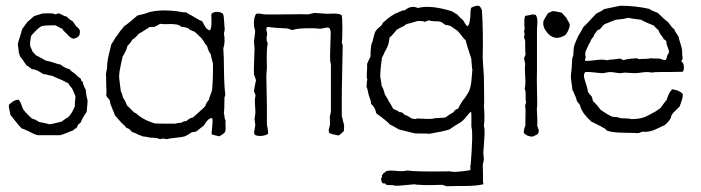

<svg xmlns="http://www.w3.org/2000/svg" viewBox="-20 -475 2443 669"><path d="M85 -315 94 -294Q95 -293 99 -289.5Q103 -286 104 -283Q111 -280 123 -273Q135 -266 142 -263Q152 -262 167.5 -256.5Q183 -251 191 -250Q205 -238 222 -234Q227 -227 243 -217Q248 -210 262 -200Q262 -193 268 -190Q271 -175 279 -162Q280 -143 285 -126V-121Q285 -114 283.5 -101.5Q282 -89 282 -85Q268 -66 262 -50Q261 -47 257 -44.5Q253 -42 252 -40L246 -28Q239 -27 236 -21Q229 -19 214 -12.5Q199 -6 189 -4H110Q100 -7 82.5 -16Q65 -25 55 -28Q47 -36 33.5 -53Q20 -70 16 -75Q16 -80 13 -91Q10 -102 11 -110Q12 -111 18 -116Q24 -121 26 -122Q28 -123 35 -126Q42 -129 46 -126Q51 -121 55 -109Q59 -97 61 -94Q66 -86 77.5 -75Q89 -64 91 -62Q102 -60 116 -50Q134 -47 153 -42Q162 -43 177 -47Q192 -51 194 -51Q196 -52 204 -58Q212 -64 217 -66Q230 -78 241 -105Q240 -111 241.5 -122Q243 -133 243 -138Q242 -143 238 -151.5Q234 -160 233 -163Q232 -167 226 -173Q220 -179 219 -184Q201 -194 191 -198Q166 -208 162 -211Q156 -211 146.5 -214Q137 -217 131 -217Q128 -219 122 -222.5Q116 -226 112.5 -228Q109 -230 103 -232Q97 -234 91 -234Q77 -246 71 -248Q71 -251 66 -256Q65 -257 63.5 -260Q62 -263 61 -264Q60 -266 56 -271Q52 -276 50 -278Q49 -279 48.5 -283.5Q48 -288 46 -289Q44 -311 42 -319Q44 -328 44 -330Q50 -347 57 -373Q59 -376 65.5 -385Q72 -394 75 -398L99 -419L128 -428Q134 -428 143.5 -428.5Q153 -429 160 -428.5Q167 -428 172 -425Q175 -425 179 -427Q183 -429 187 -428Q190 -427 198 -422.5Q206 -418 213 -417Q220 -408 233 -401Q235 -399 239.5 -392Q244 -385 247 -382L252 -378Q257 -373 258 -369.5Q259 -366 258 -360Q258 -344 235 -340Q223 -344 214 -356Q213 -357 206 -363.5Q199 -370 197 -375Q192 -376 184 -381Q176 -386 172 -387Q135 -387 126 -384Q119 -382 105 -368Q90 -353 88 -349Q84 -329 85 -315Z M717 -8Q717 -13 719.5 -35.5Q722 -58 719 -64Q711 -63 706 -58.5Q701 -54 696 -46.5Q691 -39 689 -36Q684 -33 676 -26.5Q668 -20 664 -17Q662 -16 656.5 -15.5Q651 -15 648 -14Q630 -2 624 0Q615 3 592.5 5Q570 7 561 10Q545 6 538 10Q524 4 506 5Q482 0 476 0Q475 -2 468 -3.5Q461 -5 459 -8Q457 -8 451.5 -11Q446 -14 442 -14Q440 -15 437 -18.5Q434 -22 432 -23Q431 -26 426 -27.5Q421 -29 420 -30Q418 -34 410 -41Q402 -48 399 -52Q398 -53 391 -61Q384 -69 380 -74Q378 -82 371 -97Q364 -112 363 -123Q362 -128 356.5 -133Q351 -138 350 -143Q352 -152 350 -183Q350 -214 349 -217Q350 -220 351 -227.5Q352 -235 353 -238Q353 -253 355.5 -267Q358 -281 362 -296.5Q366 -312 368 -321Q372 -326 378.5 -337.5Q385 -349 390 -354Q395 -363 413 -384Q426 -392 459 -421Q482 -427 484 -427Q523 -444 596 -436Q620 -431 629 -432Q633 -428 642.5 -423.5Q652 -419 656 -416Q675 -404 683 -402Q686 -399 690.5 -390Q695 -381 699.5 -376Q704 -371 711 -369Q717 -374 717 -400Q717 -404 716.5 -414.5Q716 -425 717 -427Q724 -434 737 -433.5Q750 -433 757 -427Q760 -420 761 -400Q762 -380 763 -375Q763 -373 762.5 -369.5Q762 -366 761.5 -363.5Q761 -361 760 -359Q766 -330 758 -306Q760 -285 760.5 -230.5Q761 -176 765 -146Q765 -143 763 -138Q761 -133 762 -129Q762 -90 760 -83Q761 -80 761.5 -74Q762 -68 763 -63Q764 -58 766 -55Q765 -52 766 -35Q767 -18 763 -14Q762 -10 744 0Q720 -5 717 -8ZM454 -80 465 -71Q486 -55 519 -45Q525 -44 590 -44Q604 -48 612 -47Q618 -53 629 -53Q641 -64 653 -66Q660 -73 674.5 -85.5Q689 -98 695 -105Q700 -120 708 -127Q709 -134 713.5 -145Q718 -156 719 -162Q723 -207 722 -254Q715 -279 714 -287Q706 -296 702 -313Q701 -316 697.5 -319.5Q694 -323 692 -326Q692 -330 688 -333.5Q684 -337 684 -340L659 -364Q646 -369 645 -370Q642 -370 639 -373.5Q636 -377 632 -378Q620 -382 612 -381Q607 -388 593 -390Q579 -392 565.5 -391Q552 -390 539 -392Q535 -391 528 -386.5Q521 -382 517 -381Q513 -382 507 -381Q501 -380 500 -380Q470 -360 464 -358Q451 -342 440 -336Q439 -330 424 -315Q422 -302 407 -277Q406 -272 399.5 -242Q393 -212 396 -197Q400 -166 401 -157Q405 -150 409 -134Q416 -125 423 -107Q428 -103 436 -94.5Q444 -86 448 -83Z M1055 -425 1075 -430Q1114 -427 1119 -427Q1125 -427 1136 -427.5Q1147 -428 1155.5 -427Q1164 -426 1170 -423Q1173 -418 1173 -378Q1173 -338 1171 -329Q1171 -325 1173 -321Q1175 -317 1174 -313Q1170 -149 1171 -70Q1173 -65 1175 -54.5Q1177 -44 1179 -40Q1179 -25 1178 -18Q1164 -4 1159 -3Q1136 -7 1127 -12Q1125 -19 1125.5 -22.5Q1126 -26 1128 -33.5Q1130 -41 1130 -44Q1130 -61 1129 -67L1133 -86V-253Q1129 -258 1130.5 -299Q1132 -340 1132 -348Q1134 -371 1127 -378Q1120 -380 1108.5 -377Q1097 -374 1089 -375Q1085 -377 1048.5 -376.5Q1012 -376 999 -370Q995 -371 988.5 -373.5Q982 -376 979 -376L943 -378Q939 -378 932 -379Q925 -380 920 -380.5Q915 -381 911 -381Q908 -378 908 -374Q908 -370 909.5 -365Q911 -360 911 -357Q906 -334 913 -324Q908 -305 910 -241Q910 -236 909 -225Q908 -214 908 -209Q908 -192 909 -157.5Q910 -123 910 -105V-42Q915 -15 914 -9Q907 -3 891.5 -1.5Q876 0 867 -6Q865 -13 865.5 -16Q866 -19 867.5 -26Q869 -33 869 -36Q870 -40 868.5 -48Q867 -56 867 -59Q867 -64 868.5 -72Q870 -80 870 -85Q870 -91 869 -102Q868 -113 868 -122.5Q868 -132 870 -140Q871 -144 868 -149.5Q865 -155 865 -159Q869 -183 872 -195Q871 -200 868.5 -206.5Q866 -213 865 -215Q864 -232 865.5 -263Q867 -294 867 -305Q867 -309 866 -317Q865 -325 865 -329Q865 -334 867 -347Q869 -360 869 -367Q869 -369 867.5 -374.5Q866 -380 865 -384Q863 -415 873 -427Q881 -429 900 -425Q926 -424 978.5 -425Q1031 -426 1055 -425ZM1089 -362 1090 -360 1091 -359 1090 -361Z M1666 81 1662 101Q1663 106 1663 156Q1662 158 1663.5 161Q1665 164 1664 167Q1641 173 1599.5 173Q1558 173 1537 174Q1533 173 1527.5 171Q1522 169 1519 169L1482 170Q1445 170 1445 169Q1428 169 1425 167Q1420 167 1387 170.5Q1354 174 1349 170Q1347 170 1338.5 170Q1330 170 1327 169Q1326 169 1324 166.5Q1322 164 1321 164Q1320 164 1317 164Q1314 164 1313 163Q1310 161 1308.5 153.5Q1307 146 1309 145Q1311 143 1311 142Q1310 136 1312.5 133.5Q1315 131 1316 129Q1317 128 1327 121Q1336 118 1361.5 120.5Q1387 123 1398 119Q1430 124 1548 122Q1563 127 1618 118Q1620 118 1619 109Q1618 100 1620 100Q1629 -15 1623 -30Q1622 -35 1622.5 -48Q1623 -61 1622.5 -74Q1622 -87 1621 -86Q1619 -85 1611 -76Q1603 -67 1601 -64Q1599 -61 1594 -56.5Q1589 -52 1587 -50Q1564 -37 1546 -24Q1525 -17 1477 -9Q1464 -10 1428 -10Q1417 -12 1398 -17Q1379 -22 1370 -24Q1345 -39 1340 -40Q1324 -57 1291 -80Q1287 -102 1273 -113Q1273 -121 1269.5 -130.5Q1266 -140 1265 -143Q1260 -169 1257 -172Q1258 -175 1258 -184.5Q1258 -194 1260 -197Q1257 -203 1258.5 -224Q1260 -245 1259 -252Q1261 -258 1271 -278Q1271 -320 1278 -330Q1284 -359 1289 -367Q1292 -372 1300.5 -379Q1309 -386 1311 -389Q1312 -390 1312 -391Q1312 -392 1312.5 -392.5Q1313 -393 1313 -394Q1315 -397 1322 -402.5Q1329 -408 1332 -411Q1345 -421 1358 -428Q1362 -429 1372 -434Q1382 -439 1390 -439Q1413 -458 1436 -447Q1478 -459 1554 -436Q1569 -426 1573 -425Q1582 -414 1593 -405Q1595 -403 1599.5 -394.5Q1604 -386 1609 -384Q1616 -385 1619 -419Q1619 -422 1619 -427Q1619 -432 1619.5 -435.5Q1620 -439 1620.5 -443Q1621 -447 1623 -449Q1639 -456 1645 -455Q1649 -455 1651.5 -453Q1654 -451 1655.5 -447Q1657 -443 1659 -441Q1664 -373 1662 -276Q1662 -263 1664 -239Q1666 -215 1666 -208Q1666 -201 1666.5 -173.5Q1667 -146 1667 -127Q1667 -108 1666 -107Q1670 -64 1666 -36Q1669 -26 1668.5 -9.5Q1668 7 1666 31.5Q1664 56 1664 57Q1664 61 1665 69Q1666 77 1666 81ZM1622 -271Q1604 -325 1603 -334Q1597 -339 1588 -351Q1579 -363 1575 -367Q1551 -383 1549 -385Q1546 -385 1541 -387Q1536 -389 1532 -388Q1520 -398 1512 -400Q1507 -401 1494.5 -401Q1482 -401 1475 -404Q1471 -404 1467 -401.5Q1463 -399 1460 -399Q1456 -402 1436 -402Q1410 -394 1396 -391Q1390 -385 1363 -372Q1361 -370 1352 -359Q1343 -348 1337 -344Q1336 -330 1333 -320.5Q1330 -311 1325 -302Q1320 -293 1319 -291Q1318 -287 1315 -282Q1312 -277 1311 -274Q1305 -235 1305 -208Q1310 -179 1310 -175Q1315 -170 1321 -146Q1334 -126 1335 -121Q1338 -119 1350 -96Q1370 -87 1372 -84Q1377 -85 1380.5 -83Q1384 -81 1387.5 -77.5Q1391 -74 1394 -73Q1399 -73 1407.5 -66.5Q1416 -60 1423 -61Q1426 -59 1430.5 -61Q1435 -63 1438 -62Q1469 -60 1487 -61Q1494 -64 1511 -64Q1528 -64 1534 -67Q1551 -80 1559 -83Q1568 -96 1576 -96Q1578 -100 1582.5 -108.5Q1587 -117 1592 -124Q1594 -126 1598 -131.5Q1602 -137 1604 -140Q1606 -144 1610 -150Q1614 -156 1615 -159Q1619 -169 1621 -181.5Q1623 -194 1624 -210Q1625 -226 1626 -233Q1626 -235 1625 -235Z M1965 -385Q1964 -379 1961 -371.5Q1958 -364 1955 -360L1952 -355Q1950 -354 1947 -351.5Q1944 -349 1935.5 -346Q1927 -343 1920 -343Q1899 -344 1884 -365Q1871 -381 1873 -398Q1874 -405 1881 -415.5Q1888 -426 1890 -430Q1893 -430 1898 -433Q1903 -436 1906 -436Q1910 -437 1937 -431L1945 -422Q1953 -414 1956 -409Q1956 -406 1961 -399Q1966 -392 1965 -385ZM1851 -346V-318V-228Q1850 -205 1851 -163Q1852 -121 1852 -110Q1852 -108 1851 -100Q1850 -92 1851 -88Q1851 -82 1852 -64Q1853 -46 1852 -36Q1853 -33 1855 -28.5Q1857 -24 1857 -21V-17Q1857 -12 1854.5 -9Q1852 -6 1844.5 -3Q1837 0 1836 1Q1816 1 1805 -12Q1804 -21 1811 -39Q1810 -46 1811 -70.5Q1812 -95 1810 -103Q1809 -107 1811 -112Q1813 -117 1813 -119Q1811 -125 1811.5 -143Q1812 -161 1808 -165Q1812 -178 1810 -207.5Q1808 -237 1810 -252L1806 -271Q1806 -274 1809 -279Q1812 -284 1811 -288Q1810 -296 1810 -310Q1810 -324 1810 -332L1806 -346Q1806 -348 1807 -351Q1808 -354 1808 -356Q1808 -358 1807 -361Q1806 -364 1806 -365Q1806 -366 1807 -369.5Q1808 -373 1808 -375Q1805 -408 1810 -420Q1814 -420 1822.5 -422Q1831 -424 1835 -424.5Q1839 -425 1847 -423Q1851 -416 1852 -408.5Q1853 -401 1852 -388.5Q1851 -376 1851 -373Q1851 -369 1851 -364Q1851 -359 1851 -353.5Q1851 -348 1851 -346Z M2357 -298V-285Q2357 -283 2358 -277.5Q2359 -272 2358 -269Q2357 -266 2354 -263Q2354 -260 2357 -258Q2360 -256 2360 -254Q2362 -253 2362 -248.5Q2362 -244 2363 -243Q2364 -232 2359 -225Q2333 -224 2280 -224Q2256 -224 2253 -222Q2240 -224 2233.5 -224Q2227 -224 2213 -222Q2199 -220 2193 -220Q2187 -220 2175 -221Q2163 -222 2157 -222Q2154 -222 2148.5 -221Q2143 -220 2141 -220Q2136 -220 2124 -222Q2112 -224 2106 -224Q2101 -224 2092 -222Q2083 -220 2081 -220Q2072 -220 2051.5 -222.5Q2031 -225 2020 -224Q2010 -217 2019 -191.5Q2028 -166 2028 -157Q2029 -153 2034.5 -147Q2040 -141 2042 -138Q2044 -133 2046 -123Q2062 -108 2072 -93Q2096 -76 2114 -68Q2129 -68 2144 -63Q2170 -63 2180 -60Q2205 -60 2223 -66Q2237 -71 2261 -85Q2264 -86 2270.5 -91Q2277 -96 2281 -98Q2297 -121 2303 -127Q2309 -150 2322 -164Q2346 -161 2359 -148Q2361 -137 2348 -104Q2345 -100 2333.5 -89.5Q2322 -79 2319 -71Q2319 -63 2307.5 -50Q2296 -37 2289 -36Q2285 -34 2274.5 -29Q2264 -24 2258 -21.5Q2252 -19 2241.5 -17Q2231 -15 2220 -16Q2217 -16 2211.5 -13.5Q2206 -11 2202 -11Q2193 -12 2153.5 -12.5Q2114 -13 2098 -19Q2095 -19 2091.5 -23Q2088 -27 2086 -28Q2084 -29 2079 -31.5Q2074 -34 2072 -36Q2066 -38 2056.5 -43.5Q2047 -49 2042 -50Q2040 -52 2033.5 -58Q2027 -64 2025 -66.5Q2023 -69 2018 -75Q2013 -81 2010.5 -85.5Q2008 -90 2005 -96Q2002 -102 2001 -109Q2000 -110 1990 -123Q1989 -132 1974 -164Q1974 -171 1971.5 -186Q1969 -201 1969 -209L1972 -239L1974 -272Q1974 -274 1975.5 -276.5Q1977 -279 1977 -280Q1978 -285 1978.5 -297Q1979 -309 1980 -313Q1982 -321 1987.5 -333Q1993 -345 1994 -348Q1995 -350 2002 -361.5Q2009 -373 2012 -380Q2020 -387 2057 -427Q2081 -439 2084 -443Q2139 -455 2143 -455Q2193 -455 2243 -444Q2246 -441 2251 -438.5Q2256 -436 2262 -434Q2268 -432 2272 -430Q2298 -404 2307 -399Q2321 -379 2330 -372Q2332 -364 2344 -348Q2345 -341 2350.5 -324.5Q2356 -308 2357 -298ZM2305 -282Q2312 -291 2311 -296.5Q2310 -302 2305.5 -313Q2301 -324 2302 -331Q2301 -333 2297 -336L2292 -339Q2291 -340 2291 -341Q2291 -342 2291 -343Q2277 -359 2275 -369Q2266 -377 2258 -386Q2255 -387 2238.5 -394Q2222 -401 2214 -406Q2175 -411 2169 -413Q2151 -408 2125 -406Q2093 -393 2087 -391Q2083 -389 2077 -381Q2071 -373 2068 -372Q2067 -371 2065 -371Q2063 -371 2062 -370Q2060 -368 2053 -358Q2051 -356 2049.5 -351.5Q2048 -347 2046 -345Q2045 -344 2041 -338.5Q2037 -333 2037 -329Q2034 -327 2020 -295Q2018 -284 2021 -277Q2021 -276 2019 -269.5Q2017 -263 2020 -263Q2029 -262 2055.5 -265.5Q2082 -269 2094 -265Q2101 -267 2117 -268Q2133 -269 2139 -271Q2142 -271 2146.5 -268Q2151 -265 2155 -266Q2164 -270 2198 -272Q2200 -272 2203.5 -270Q2207 -268 2210 -269Q2216 -270 2228.5 -270Q2241 -270 2248 -272Q2250 -271 2277 -271Q2279 -271 2286 -268Q2293 -265 2299 -266Q2303 -269 2305 -282Z"/></svg>

Font: FuturaRenner Light
Style: Regular
Weight: 300
Designer: BSozoo
Foundry: BSozoo
Version: Version 1.001;PS 001.001;hotconv 1.0.70;makeotf.lib2.5.58329